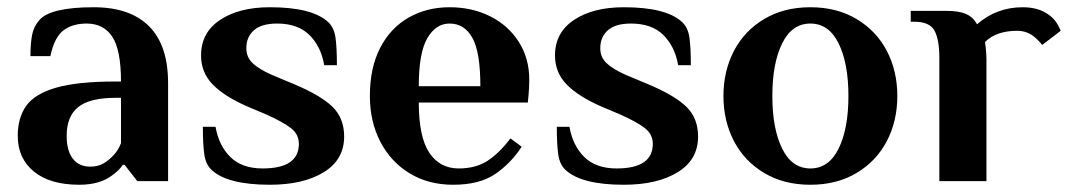

<svg xmlns="http://www.w3.org/2000/svg" viewBox="-20 -500 2951 530"><path d="M29 -125Q29 -175 52.5 -208Q76 -241 135 -258Q194 -275 299 -275H314Q314 -362 290 -398.5Q266 -435 219 -435Q180 -435 155 -416Q130 -397 119 -345H64Q64 -379 68.5 -403Q73 -427 89 -445Q120 -480 239 -480Q339 -480 391.5 -427.5Q444 -375 444 -270V0H359L324 -45H319Q310 -31 291 -17Q257 10 199 10Q118 10 73.5 -26.5Q29 -63 29 -125ZM294 -72Q307 -86 314 -105V-230H299Q228 -230 196 -204.5Q164 -179 164 -125Q164 -84 181 -62Q198 -40 229 -40Q250 -40 265 -48.5Q280 -57 294 -72Z M564 -31Q548 -46 544 -73.5Q540 -101 540 -150H575Q584 -98 616 -66.5Q648 -35 705 -35Q805 -35 805 -103Q805 -129 783.5 -146Q762 -163 715 -184L663 -206Q599 -234 567 -267Q535 -300 535 -347Q535 -410 587.5 -445Q640 -480 725 -480Q842 -480 886 -439Q902 -424 906 -397Q910 -370 910 -320H875Q866 -372 834 -403.5Q802 -435 745 -435Q702 -435 681 -416.5Q660 -398 660 -367Q660 -342 677.5 -325.5Q695 -309 731 -293L791 -268Q865 -237 897.5 -205.5Q930 -174 930 -123Q930 -59 873.5 -24.5Q817 10 725 10Q608 10 564 -31Z M1001 -235Q1001 -313 1029.5 -368Q1058 -423 1108 -451.5Q1158 -480 1221 -480Q1283 -480 1333 -455Q1383 -430 1412 -384.5Q1441 -339 1441 -280Q1441 -261 1439 -237L1437 -217H1136Q1136 -122 1165 -78.5Q1194 -35 1246 -35Q1294 -35 1326.5 -56.5Q1359 -78 1389 -118L1420 -95Q1391 -50 1347.5 -20Q1304 10 1231 10Q1162 10 1110 -22Q1058 -54 1029.5 -109.5Q1001 -165 1001 -235ZM1306 -262Q1306 -356 1284 -395.5Q1262 -435 1221 -435Q1183 -435 1159.5 -394.5Q1136 -354 1136 -262Z M1541 -31Q1525 -46 1521 -73.5Q1517 -101 1517 -150H1552Q1561 -98 1593 -66.5Q1625 -35 1682 -35Q1782 -35 1782 -103Q1782 -129 1760.5 -146Q1739 -163 1692 -184L1640 -206Q1576 -234 1544 -267Q1512 -300 1512 -347Q1512 -410 1564.5 -445Q1617 -480 1702 -480Q1819 -480 1863 -439Q1879 -424 1883 -397Q1887 -370 1887 -320H1852Q1843 -372 1811 -403.5Q1779 -435 1722 -435Q1679 -435 1658 -416.5Q1637 -398 1637 -367Q1637 -342 1654.5 -325.5Q1672 -309 1708 -293L1768 -268Q1842 -237 1874.5 -205.5Q1907 -174 1907 -123Q1907 -59 1850.5 -24.5Q1794 10 1702 10Q1585 10 1541 -31Z M1977 -235Q1977 -304 2006 -359.5Q2035 -415 2089.5 -447.5Q2144 -480 2217 -480Q2290 -480 2344.5 -447.5Q2399 -415 2428 -359.5Q2457 -304 2457 -235Q2457 -166 2428 -110.5Q2399 -55 2344.5 -22.5Q2290 10 2217 10Q2144 10 2089.5 -22.5Q2035 -55 2006 -110.5Q1977 -166 1977 -235ZM2322 -235Q2322 -325 2295 -380Q2268 -435 2217 -435Q2166 -435 2139 -380Q2112 -325 2112 -235Q2112 -145 2139 -90Q2166 -35 2217 -35Q2268 -35 2295 -90Q2322 -145 2322 -235Z M2908 -415 2857 -376Q2850 -385 2839 -395Q2817 -415 2788 -415Q2730 -415 2699 -384L2701 -369Q2703 -351 2703 -336V0H2573V-340Q2573 -391 2559.5 -415.5Q2546 -440 2504 -440H2494V-470H2593Q2627 -470 2646.5 -461.5Q2666 -453 2677 -433Q2731 -480 2803 -480Q2846 -480 2874 -460Q2892 -447 2900 -431.5Q2908 -416 2908 -415Z"/></svg>

Font: Philosopher
Style: Bold
Weight: 700
Designer: Jovanny Lemonad
Foundry: Jovanny Lemonad
Version: Version 2.000